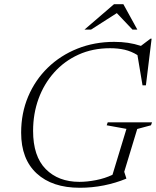

<svg xmlns="http://www.w3.org/2000/svg" viewBox="-20 -878 739 908"><path d="M355.5 -18Q392 -18 434.2 -26.2Q476.5 -34.5 512 -51.5L578 -268.5L484.5 -285.5L489.5 -299.5H699L694 -285.5L629 -268L567.5 -65.5L577.5 -34.5L577 -33Q527.5 -12.5 471.5 -1.2Q415.5 10 357 10Q227 10 153.5 -57.8Q80 -125.5 80 -250.5Q80 -343 113.2 -421.5Q146.5 -500 206.2 -558Q266 -616 346.2 -648Q426.5 -680 520 -680Q555 -680 585.2 -675.5Q615.5 -671 646.5 -661L691.5 -695H697L670 -474.5H654L630 -617.5Q601 -635.5 569.5 -642.8Q538 -650 501 -650Q418 -650 351 -619.5Q284 -589 236 -535.2Q188 -481.5 162.2 -410.8Q136.5 -340 136.5 -259Q136.5 -139 196.2 -78.5Q256 -18 355.5 -18ZM379.5 -738 519 -858H563.5L629.5 -738H606.5L532.5 -816L410.5 -738Z"/></svg>

Font: Newsreader 16pt Light
Style: Italic
Weight: 300
Italic angle: -17°
Designer: Hugues Gentile
Foundry: Production Type
Version: Version 1.003; ttfautohint (v1.8.3)